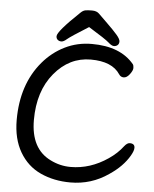

<svg xmlns="http://www.w3.org/2000/svg" viewBox="-61 -953 825 1031"><g transform="rotate(5 351.5 -437.0)"><path d="M385 -812Q289 -752 272 -737Q255 -722 243 -722Q231 -722 223 -729Q215 -736 215 -748Q215 -774 331 -884Q344 -897 356.5 -899.5Q369 -902 393.5 -902Q418 -902 431.5 -888.5Q445 -875 479.5 -841.5Q514 -808 534 -785Q554 -762 554 -749Q554 -736 546 -729Q538 -722 526 -722Q514 -722 496 -738.5Q478 -755 385 -812ZM669 -145Q634 -84 562 -36Q470 28 357 28Q268 28 196 -5Q124 -38 82.5 -109Q41 -180 41 -282Q41 -474 146 -598Q196 -657 263 -690Q330 -723 408 -723Q562 -723 636 -634Q641 -627 641 -613.5Q641 -600 625.5 -579.5Q610 -559 593.5 -559Q577 -559 568 -573Q525 -639 409.5 -639Q294 -639 213.5 -542Q133 -445 133 -289.5Q133 -134 242 -81Q294 -55 351 -55Q457 -55 552 -120Q598 -151 628 -191Q643 -210 657 -210Q684 -210 684 -187Q684 -171 669 -145Z"/></g></svg>

Font: LXGW ZhenKai
Style: Regular
Weight: 400
Designer: LXGW / Fontworks Inc.
Foundry: LXGW / Fontworks Inc.
Version: Version 0.800;June 8, 2025